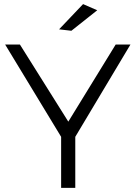

<svg xmlns="http://www.w3.org/2000/svg" viewBox="-20 -916 662 936"><path d="M616 -699 347 -249V0H278V-249L5 -699H77L313 -323L544 -699ZM385 -896 454 -866 328 -766 268 -773Z"/></svg>

Font: Gontserrat Light
Style: Regular
Weight: 300
Designer: Julieta Ulanovsky
Foundry: Julieta Ulanovsky
Version: Version 6.001